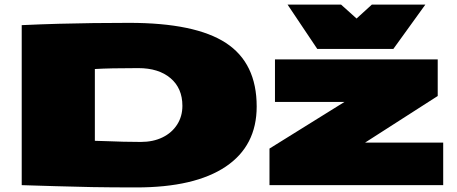

<svg xmlns="http://www.w3.org/2000/svg" viewBox="-20 -810 2001 840"><path d="M576 10Q467 10 381.5 8.5Q296 7 222.5 4.5Q149 2 75 0V-700Q162 -704 237.5 -706Q313 -708 387.5 -709Q462 -710 545 -710Q834 -710 968.5 -622Q1103 -534 1103 -344Q1103 -172 967.5 -81Q832 10 576 10ZM596 -189Q650 -189 691 -209Q732 -229 755 -265Q778 -301 778 -347Q778 -424 726 -468Q674 -512 585 -512Q521 -512 474 -511Q427 -510 395 -508V-194Q432 -193 460 -192Q488 -191 519.5 -190Q551 -189 596 -189ZM1159 0V-160L1487 -364H1183V-550H1895V-390L1577 -186H1919V0ZM1841 -790 1701 -596H1368L1238 -790H1472L1540 -729L1607 -790Z"/></svg>

Font: Georama ExtraExtended Black
Style: Regular
Weight: 900
Width: 8
Designer: Jean-Baptiste Levee
Foundry: Production Type
Version: Version 1.000